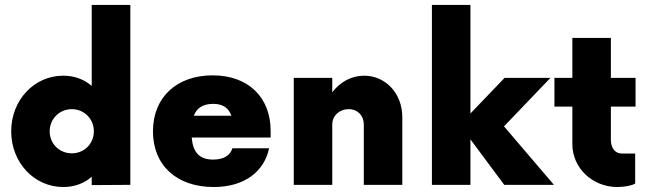

<svg xmlns="http://www.w3.org/2000/svg" viewBox="-20 -750 2643 779"><path d="M352.1 -730V-401.4C321.8 -427.7 282.7 -442.9 236.3 -442.9C119.1 -442.9 25.4 -344.2 25.4 -217.3C25.4 -90.3 119.1 8.8 236.3 8.8C282.7 8.8 321.8 -6.3 352.1 -32.7V1L508.8 0V-730ZM271.5 -127.9C221.2 -127.9 181.6 -166.5 181.6 -217.3C181.6 -267.6 221.2 -307.1 271.5 -307.1C321.3 -307.1 360.8 -267.6 360.8 -217.3C360.8 -166.5 321.3 -127.9 271.5 -127.9Z M1078.1 -218.3C1078.1 -356.4 986.3 -444.3 842.8 -444.3C698.2 -444.3 600.6 -356.4 600.6 -217.3C600.6 -79.6 696.3 8.8 847.2 8.8C972.7 8.8 1052.2 -54.7 1071.8 -148.4H922.9C914.1 -119.6 887.7 -102.5 844.7 -102.5C786.6 -102.5 762.7 -134.8 757.8 -191.9H1078.1ZM844.7 -328.6C885.3 -328.6 907.7 -311.5 918.9 -280.3H766.1C777.8 -310.5 801.8 -328.6 844.7 -328.6Z M1457.5 -442.9C1405.3 -442.9 1359.4 -417 1328.1 -375.5V-434.1H1171.9V0H1328.1V-245.1C1328.1 -280.8 1357.4 -307.1 1394.5 -307.1C1431.2 -307.1 1456.1 -280.8 1456.1 -245.1V0H1612.3V-274.4C1612.3 -371.6 1543.9 -442.9 1457.5 -442.9Z M2227.5 0 2024.9 -237.3 2213.4 -434.1H2027.3L1888.7 -289.6V-730H1732.4V0H1888.7V-184.6L2025.9 0Z M2558.6 -317.4V-434.1H2458.5V-596.2H2302.2V-434.1H2229.5V-317.4H2302.2V-165C2302.2 -66.9 2385.7 8.8 2483.9 8.8C2515.1 8.8 2545.9 2.4 2557.1 -5.4V-127H2503.9C2476.1 -127 2458.5 -148.4 2458.5 -183.1V-317.4Z"/></svg>

Font: Now Black
Style: Regular
Weight: 400
Designer: Alfredo Marco Pradil
Foundry: Alfredo Marco Pradil
Version: Version 1.200;hotconv 1.0.109;makeotfexe 2.5.65596